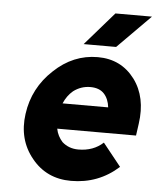

<svg xmlns="http://www.w3.org/2000/svg" viewBox="-52 -744 655 801"><g transform="rotate(5 276.0 -344.0)"><path d="M278 -561H414L552 -700H399ZM529 -200 536 -250Q552 -362 497 -436Q440 -512 342 -512Q239 -512 159 -436Q77 -360 62 -250Q47 -142 110 -65Q172 12 275 12Q390 12 474 -64L398 -159Q357 -121 294 -121Q254 -121 226 -146Q216 -157 209 -170.5Q202 -184 199 -200ZM322 -385Q360 -385 380 -363Q399 -342 403 -307H212Q226 -340 251 -361Q283 -385 322 -385Z"/></g></svg>

Font: Unageo
Style: Bold-Italic
Weight: 700
Designer: Richard Sepsi
Foundry: Richard Sepsi
Version: Version 2.000